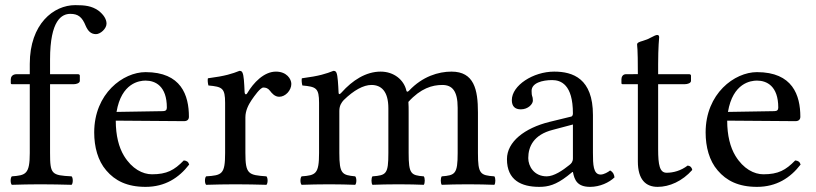

<svg xmlns="http://www.w3.org/2000/svg" viewBox="-20 -718 3179 748"><path d="M175 -122V-390H268C277 -390 291 -394 291 -403V-423C291 -427 288 -429 283 -429H175V-486C175 -640 221 -664 254 -664C284 -664 300 -652 314 -617C322 -599 333 -585 354 -585C371 -585 395 -606 395 -626C395 -643 384 -661 363 -677C337 -695 311 -698 273 -698C189 -698 96 -625 96 -469V-429H45C27 -429 22 -417 22 -409V-396C22 -391 23 -390 27 -390H96V-122C96 -39 80 -35 26 -31C20 -25 20 -4 26 2C61 1 96 0 136 0C176 0 224 1 259 2C265 -4 265 -25 259 -31C181 -35 175 -39 175 -122Z M434 -282C453 -395 523 -404 547 -404C585 -404 630 -383 630 -299C630 -290 626 -285.2 615 -285ZM696 -93C659 -55 630 -39 572 -39C536 -39 494 -60 463 -111C443 -144 431 -190 431 -248L697 -246C709 -246 716 -252 716 -263C716 -347 686 -437 547 -437C460 -437 347 -354 347 -202C347 -146 361 -92 394 -54C428 -14 475 10 547 10C623 10 677 -25 717 -77C714 -87 708 -92 696 -93Z M933 -358C931.3 -398 929.7 -423.7 925 -434C922.9 -438.6 921 -442 913 -442C885 -431 859 -422 790 -413C788 -407 790 -391 792 -385C846 -380 857 -375 857 -317V-122C857 -39 845 -35 783 -31C777 -25 777 -4 783 2C818 1 857 0 897 0C937 0 983 1 1018 2C1024 -4 1024 -25 1018 -31C948 -36 936 -39 936 -122V-261C936 -287 948 -310 960 -328C971 -344 994 -377 1006 -377C1015 -377 1024 -374.6 1031.8 -364.3C1039.4 -354.3 1050.6 -341 1068 -341C1092 -341 1115 -366 1115 -391C1115 -410.1 1097 -439 1055 -439C1008 -439 967 -395 944 -356C938 -345 933.2 -353 933 -358Z M1299 -358C1297.7 -387.7 1295.7 -423.7 1291 -434C1288.9 -438.6 1287 -442 1279 -442C1251 -431 1225 -422 1156 -413C1154 -407 1156 -391 1158 -385C1212 -380 1223 -375 1223 -317V-122C1223 -40 1210 -35 1155 -31C1149 -25 1149 -4 1155 2C1185 1 1223 0 1263 0C1303 0 1333.8 1 1363.8 2C1369.8 -4 1369.8 -25 1363.8 -31C1313 -36 1302 -40 1302 -122V-286C1302 -307 1311 -319.3 1319 -328C1358.6 -366.7 1396.1 -387 1427 -387C1465 -387 1493 -363 1493 -296V-122C1493 -40 1485 -35 1431 -31C1426 -25 1426 -4 1431 2C1456 1 1493 0 1533 0C1573 0 1606 1 1631 2C1636 -4 1636 -25 1631 -31C1581 -35 1572 -40 1572 -122V-281C1572 -295 1572 -309 1571 -321C1619 -374 1664 -387 1703 -387C1741 -387 1763 -365 1763 -298V-122C1763 -40 1753 -35 1701 -31C1696 -25 1696 -4 1701 2C1726 1 1763 0 1803 0C1843 0 1878 1 1906 2C1911 -4 1911 -25 1906 -31C1851 -35 1842 -40 1842 -122V-280C1842 -369 1827 -439 1739 -439C1687.8 -439 1626.1 -420.2 1574 -365.2C1571 -362 1565 -357 1563 -365.6C1553.5 -406.6 1515 -439 1463 -439C1405 -439 1352.7 -404.6 1311 -358C1306.4 -352.9 1299.5 -346 1299 -358Z M2212 -233V-101C2212 -88 2206 -81 2198 -75C2172 -54 2138 -31 2110 -31C2060 -31 2038 -71 2038 -102C2038 -147 2059 -193 2133 -212ZM2212 -48C2218 -17 2228.6 10 2279 10C2317.3 10 2353.3 -7 2374 -27C2372.3 -39.3 2368.3 -47.7 2357 -54C2349.5 -47.8 2332.7 -38 2320 -38C2291 -38 2290 -77 2290 -123V-270C2290 -412 2212 -439 2139 -439C2057 -439 1974 -385 1974 -328C1974 -304 1986 -292 2009 -292C2038 -292 2056 -313 2056 -326C2056 -333 2055 -340 2053 -344C2052 -347 2051 -353 2051 -364C2051 -395 2093 -406 2131 -406C2165 -406 2212 -389 2212 -276C2212 -269 2209 -265 2206 -264L2120 -243C2024 -219 1955 -166 1955 -98C1955 -16 2011 10 2081 10C2115.8 10 2146 2 2190 -32L2210 -48Z M2419 -429C2405 -429 2401 -417 2401 -409V-396C2401 -391 2402 -390 2406 -390H2465V-89C2465 -18 2496 10 2542 10C2588 10 2638 -12 2677 -56C2675 -66.3 2669 -72 2659 -73C2633 -53 2603 -45 2577 -45C2550 -45 2544 -75 2544 -137V-390H2648C2658 -390 2672 -394 2672 -403V-423C2672 -427 2669 -429 2664 -429H2544V-468C2544 -533 2548 -573 2548 -573C2548 -579.4 2545 -581.8 2540.3 -581.8C2535.8 -581.8 2527.3 -577.9 2518 -572.8C2506.7 -566.5 2496.5 -562.2 2484 -558.7C2472 -555.3 2462 -551.9 2462 -545C2462 -533.4 2465 -540 2465 -429.1Z M2816 -282C2835 -395 2905 -404 2929 -404C2967 -404 3012 -383 3012 -299C3012 -290 3008 -285.2 2997 -285ZM3078 -93C3041 -55 3012 -39 2954 -39C2918 -39 2876 -60 2845 -111C2825 -144 2813 -190 2813 -248L3079 -246C3091 -246 3098 -252 3098 -263C3098 -347 3068 -437 2929 -437C2842 -437 2729 -354 2729 -202C2729 -146 2743 -92 2776 -54C2810 -14 2857 10 2929 10C3005 10 3059 -25 3099 -77C3096 -87 3090 -92 3078 -93Z"/></svg>

Font: Libertinus Serif
Style: Regular
Weight: 400
Designer: Philipp H. Poll
Foundry: Khaled Hosny
Version: Version 6.2